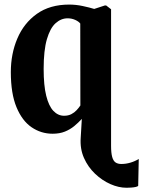

<svg xmlns="http://www.w3.org/2000/svg" viewBox="-20 -588 642 860"><path d="M547 253Q511.5 253 474.2 236.5Q437 220 405.5 190Q374 160 356 119.2Q338 78.5 341.5 29.5L346.5 -55.5Q331 -38.5 312.5 -23.2Q294 -8 270.5 1.5Q247 11 215.5 11Q164 11 121.5 -18Q79 -47 53.8 -108Q28.5 -169 28.5 -265Q28.5 -347 57.8 -415.8Q87 -484.5 145.2 -526Q203.5 -567.5 290 -567.5Q320 -567.5 350.5 -561Q381 -554.5 402 -548L449.5 -563.5H455.5L477.5 -546.5V64.5Q477.5 97 482.5 115Q487.5 133 497.8 139.8Q508 146.5 523.5 146.5Q544 146.5 564.2 140.5Q584.5 134.5 601.5 124L599 244.5Q596.5 247.5 587.5 249.5Q578.5 251.5 567.2 252.2Q556 253 547 253ZM267 -69.5Q286 -69.5 299.8 -76.8Q313.5 -84 323.2 -94.5Q333 -105 340 -115.5L339.5 -482.5Q333 -491.5 317 -498.8Q301 -506 283 -506Q253.5 -506 229 -484Q204.5 -462 190 -412.2Q175.5 -362.5 175.5 -279.5Q175.5 -205.5 187 -159.2Q198.5 -113 219.2 -91.2Q240 -69.5 267 -69.5Z"/></svg>

Font: Merriweather 24pt SemiCondensed
Style: Bold
Weight: 700
Width: 4
Designer: Eben Sorkin
Foundry: Eben Sorkin
Version: Version 2.100